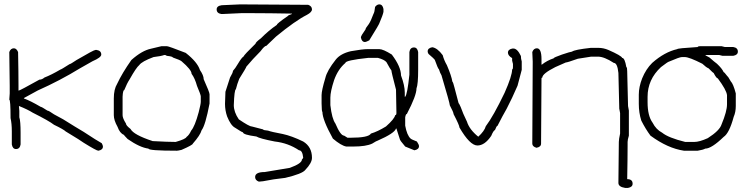

<svg xmlns="http://www.w3.org/2000/svg" viewBox="-20 -708 3477 897"><path d="M44.9 -482.4Q57.1 -482.4 64.5 -464.8Q66.4 -366.2 66.4 -310.5V-285.2H68.4Q73.2 -285.2 164.1 -335.9Q176.3 -335.9 187.5 -345.7Q220.2 -358.4 261.7 -382.8Q265.1 -382.8 304.7 -408.2Q309.1 -408.2 337.9 -427.7Q418 -474.6 425.8 -474.6H431.6Q453.1 -471.2 453.1 -453.1Q453.1 -439.5 412.1 -421.9L353.5 -388.7Q261.2 -332 156.2 -285.2L91.8 -250V-248Q121.6 -237.3 169.9 -209Q174.8 -209 201.2 -191.4Q207.5 -191.4 232.4 -173.8L275.4 -150.4Q334.5 -113.3 371.1 -91.8Q434.1 -50.3 455.1 -39.1Q460.9 -29.3 460.9 -23.4Q460.9 -7.8 439.5 -3.9Q430.7 -3.9 371.1 -41Q360.8 -49.3 287.1 -93.8Q277.3 -103.5 232.4 -125Q209.5 -143.1 132.8 -181.6Q109.9 -196.3 68.4 -212.9L70.3 -189.5V-160.2Q76.2 -142.1 76.2 -87.9V-33.2Q72.8 -11.7 54.7 -11.7Q39.1 -11.7 35.2 -33.2V-93.8Q35.2 -130.9 29.3 -156.2Q29.3 -242.2 23.4 -242.2Q25.4 -261.7 25.4 -271.5V-306.6Q25.4 -359.4 23.4 -464.8Q29.8 -482.4 44.9 -482.4Z M734.4 -492.2H759.8Q767.6 -492.2 847.7 -460.9Q902.3 -418 914.1 -380.9Q931.6 -355.5 931.6 -337.9Q959 -276.9 959 -267.6V-224.6Q939.5 -122.1 921.9 -99.6Q915.5 -76.2 880.9 -37.1Q880.9 -30.8 828.1 -7.8Q811.5 -3.9 806.6 -3.9Q673.8 -3.9 673.8 -13.7Q633.8 -18.6 576.2 -58.6Q559.1 -76.2 558.6 -78.1Q539.6 -85.9 529.3 -115.2Q511.7 -146.5 511.7 -169.9V-248Q511.7 -291 527.3 -316.4Q550.8 -366.7 593.8 -427.7Q643.1 -471.7 685.5 -480.5ZM552.7 -255.9V-169.9Q552.7 -155.8 568.4 -130.9Q568.4 -122.1 589.8 -105.5Q604 -78.1 693.4 -48.8Q764.6 -44.9 800.8 -44.9Q847.2 -58.1 851.6 -68.4Q863.8 -77.1 873 -97.7Q890.1 -116.7 908.2 -183.6Q918 -221.7 918 -232.4V-257.8Q918 -265.1 900.4 -306.6Q890.6 -342.3 875 -363.3Q875 -381.8 828.1 -421.9Q821.3 -427.7 787.1 -439.5Q787.1 -444.3 757.8 -447.3Q757.8 -450.7 748 -451.2Q731.9 -445.3 697.3 -441.4Q642.6 -420.9 630.9 -404.3Q616.2 -392.1 585.9 -337.9Q573.2 -318.8 560.5 -287.1Q554.2 -287.1 552.7 -255.9Z M1101.6 -687.5Q1187.5 -687.5 1419.9 -685.5Q1437.5 -679.2 1437.5 -664.1Q1437.5 -651.4 1414.1 -638.7Q1358.9 -610.8 1269.5 -537.1L1224.6 -494.1Q1215.8 -494.1 1197.3 -468.8Q1159.7 -431.2 1130.9 -396.5Q1130.9 -392.6 1097.7 -339.8Q1087.9 -315.4 1082 -291Q1074.7 -288.6 1072.3 -216.8Q1072.3 -184.6 1095.7 -150.4Q1144.5 -117.2 1156.2 -117.2L1209 -103.5Q1209 -99.6 1232.4 -97.7Q1248 -91.8 1300.8 -82Q1342.3 -73.2 1396.5 -46.9Q1437.5 -22 1437.5 29.3Q1437.5 53.2 1406.2 85.9Q1392.6 104 1312.5 123Q1256.8 128.9 1209 138.7Q1191.9 140.6 1189.5 140.6Q1171.9 134.3 1171.9 119.1Q1171.9 95.7 1216.8 95.7L1334 76.2Q1390.6 55.7 1390.6 37.1Q1391.6 37.1 1396.5 29.3Q1393.1 -5.9 1377 -5.9Q1326.2 -40 1263.7 -46.9Q1193.4 -60.5 1177.7 -70.3Q1115.2 -78.6 1115.2 -89.8Q1110.8 -89.8 1078.1 -111.3Q1058.1 -121.6 1041 -164.1Q1031.2 -192.4 1031.2 -222.7Q1031.2 -229 1033.2 -279.3L1054.7 -345.7Q1068.4 -368.7 1068.4 -377Q1078.6 -387.7 1091.8 -410.2Q1108.9 -439 1117.2 -443.4Q1121.1 -452.6 1173.8 -503.9Q1173.8 -510.3 1199.2 -529.3Q1234.4 -564.9 1273.4 -591.8Q1273.4 -598.1 1324.2 -632.8Q1325.7 -636.7 1343.8 -642.6V-644.5H1341.8Q1233.4 -646.5 1168 -646.5H1105.5Q1027.8 -642.6 1021.5 -642.6H1013.7Q992.2 -646 992.2 -664.1Q992.2 -680.2 1015.6 -683.6Q1022.9 -683.6 1101.6 -687.5Z M1914.1 -486.3Q1929.7 -486.3 1933.6 -464.8V-382.8Q1933.6 -314.5 1925.8 -294.9Q1925.8 -261.7 1880.9 -175.8Q1876 -175.8 1873 -160.2V-121.1Q1881.3 -75.7 1898.4 -60.5Q1902.3 -56.6 1927.7 -46.9Q1937.5 -32.2 1937.5 -25.4Q1937.5 -9.8 1916 -5.9L1873 -23.4Q1847.7 -52.7 1847.7 -58.6L1832 -107.4H1830.1Q1823.2 -85.4 1744.1 -50.8Q1740.7 -50.8 1718.8 -37.1Q1689.9 -23.4 1630.9 -23.4H1597.7Q1573.7 -27.8 1535.2 -60.5Q1486.3 -148.9 1486.3 -185.5Q1482.9 -185.5 1482.4 -224.6V-263.7Q1482.4 -285.2 1500 -343.8Q1507.8 -377.9 1548.8 -429.7Q1570.8 -457.5 1619.1 -468.8Q1673.8 -478.5 1697.3 -478.5H1752Q1770 -478.5 1810.5 -453.1Q1853.5 -396 1853.5 -355.5Q1871.1 -308.6 1871.1 -275.4V-255.9H1873Q1883.3 -268.1 1892.6 -359.4V-464.8Q1896 -486.3 1914.1 -486.3ZM1523.4 -252V-216.8Q1530.8 -152.8 1546.9 -130.9Q1570.8 -74.2 1587.9 -74.2L1603.5 -64.5H1617.2Q1702.1 -64.5 1712.9 -84Q1744.1 -93.3 1783.2 -117.2Q1822.8 -152.3 1826.2 -169.9Q1832 -169.9 1832 -179.7V-183.6Q1832 -221.7 1830.1 -289.1Q1808.6 -371.1 1808.6 -378.9Q1804.2 -383.3 1785.2 -418Q1774.9 -429.7 1746.1 -437.5H1699.2Q1593.8 -426.3 1593.8 -414.1Q1559.1 -384.8 1541 -334Q1523.4 -280.3 1523.4 -252ZM1752 -687.5Q1767.6 -687.5 1771.5 -666V-652.3Q1768.1 -636.2 1753.9 -603.5Q1753.9 -597.7 1705.1 -519.5Q1689.9 -511.7 1685.5 -511.7Q1669.9 -511.7 1666 -533.2Q1666 -540.5 1687.5 -570.3Q1687.5 -576.2 1703.1 -595.7Q1712.9 -610.4 1724.6 -642.6Q1730 -650.9 1732.4 -675.8Q1741.2 -687.5 1752 -687.5Z M1999.5 -487.3Q2023.4 -483.9 2048.3 -450.2Q2054.2 -427.2 2067.9 -403.3Q2089.4 -353 2093.3 -327.1Q2097.2 -323.7 2103 -299.8L2122.6 -225.6Q2124.5 -225.6 2132.3 -208Q2142.6 -178.2 2161.6 -139.6Q2172.9 -103 2214.4 -69.3Q2243.2 -95.7 2249.5 -118.2Q2284.7 -164.6 2337.4 -274.4Q2372.6 -353.5 2372.6 -383.8Q2376.5 -383.8 2376.5 -393.6V-409.2Q2376.5 -411.1 2372.6 -424.8V-436.5Q2353 -448.2 2353 -461.9Q2353 -477.5 2374.5 -481.4H2378.4Q2397 -481.4 2413.6 -446.3Q2413.6 -433.6 2417.5 -420.9V-381.8L2397.9 -307.6Q2372.1 -248 2347.2 -200.2L2327.6 -165L2304.2 -120.1Q2299.8 -120.1 2292.5 -100.6Q2285.2 -98.1 2274.9 -73.2Q2244.6 -28.3 2210.4 -28.3Q2175.3 -28.3 2126.5 -112.3Q2126.5 -122.1 2099.1 -174.8Q2099.1 -183.1 2081.5 -215.8Q2081.5 -225.6 2042.5 -356.4Q2036.1 -366.2 2030.8 -383.8Q2025.4 -388.2 2011.2 -428.7Q2009.3 -432.6 1981.9 -456.1Q1978 -462.4 1978 -467.8Q1978 -483.4 1999.5 -487.3Z M2775.4 -484.4Q2799.3 -484.4 2822.3 -474.6Q2883.3 -447.8 2886.7 -437.5Q2898.9 -437.5 2906.2 -394.5Q2910.2 -394.5 2910.2 -375Q2914.1 -242.2 2914.1 -214.8V-212.9Q2918 -193.8 2918 -191.4V-74.2Q2912.1 -55.7 2912.1 -44.9V-31.2Q2912.1 27.3 2910.2 128.9Q2935.5 128.9 2935.5 150.4Q2935.5 166 2914.1 169.9H2900.4Q2869.1 165 2869.1 146.5Q2871.1 1 2871.1 -44.9Q2871.1 -57.1 2877 -84V-179.7Q2877 -182.1 2873 -201.2V-207Q2873 -234.4 2869.1 -367.2Q2864.3 -414.1 2847.7 -414.1Q2802.7 -443.4 2773.4 -443.4H2742.2L2679.7 -433.6Q2630.4 -416 2623 -416L2574.2 -394.5Q2513.7 -363.8 2513.7 -345.7Q2509.8 -345.2 2509.8 -341.8Q2507.8 -127 2507.8 -37.1Q2507.8 -21.5 2486.3 -17.6Q2466.8 -23.4 2466.8 -37.1Q2468.8 -341.8 2468.8 -419.9Q2468.8 -428.7 2466.8 -464.8Q2473.1 -482.4 2488.3 -482.4Q2509.8 -482.4 2509.8 -431.6V-406.2H2511.7Q2535.6 -425.3 2566.4 -435.5Q2566.4 -439.5 2605.5 -453.1Q2646.5 -466.8 2652.3 -466.8Q2664.1 -476.1 2740.2 -484.4Z M3249.5 -492.2H3351.1Q3365.2 -488.3 3366.7 -488.3H3405.8Q3427.2 -484.9 3427.2 -466.8Q3427.2 -451.2 3405.8 -447.3H3355Q3353.5 -447.3 3339.4 -451.2H3274.9Q3274.9 -449.2 3294.4 -439.5Q3316.9 -419.4 3329.6 -410.2Q3353.5 -387.7 3360.8 -371.1Q3363.8 -371.1 3378.4 -351.6Q3380.9 -351.6 3394 -328.1Q3405.8 -316.4 3417.5 -271.5V-212.9Q3417.5 -184.1 3407.7 -162.1Q3387.2 -85.9 3360.8 -68.4Q3304.2 -13.7 3274.9 -13.7Q3264.6 -7.8 3239.7 -3.9H3175.3Q3099.6 -15.1 3019 -74.2Q2996.1 -105 2976.1 -144.5Q2964.4 -181.2 2964.4 -222.7V-265.6Q2964.4 -301.8 2980 -341.8Q2998 -385.7 3026.9 -414.1Q3085 -465.3 3144 -478.5Q3144 -482.4 3239.7 -488.3Q3239.7 -491.7 3249.5 -492.2ZM3005.4 -255.9V-230.5Q3005.4 -167 3028.8 -134.8Q3044.9 -103 3073.7 -87.9Q3102.1 -64.5 3181.2 -44.9H3224.1Q3247.6 -44.9 3286.6 -62.5Q3342.3 -98.1 3351.1 -127Q3376.5 -188 3376.5 -220.7V-263.7Q3373.5 -288.1 3333.5 -341.8Q3327.1 -341.8 3314 -367.2Q3311.5 -367.2 3290.5 -388.7Q3279.8 -392.6 3261.2 -410.2Q3199.7 -441.4 3179.2 -441.4H3165.5Q3154.8 -441.4 3105 -419.9Q3101.1 -419.9 3067.9 -394.5Q3005.4 -336.4 3005.4 -255.9Z"/></svg>

Font: CEF Fonts CJK
Style: Regular
Weight: 400
Designer: PartyBoss (派对大魔王)
Version: Release 2.25